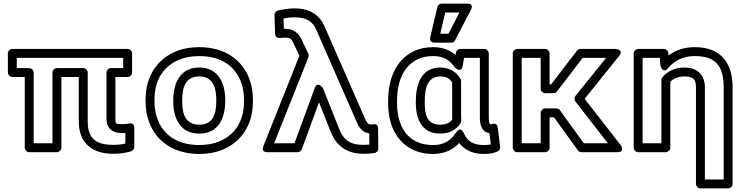

<svg xmlns="http://www.w3.org/2000/svg" viewBox="-20 -827 4166 1075"><path d="M613.3 -16C511.5 -16 471.1 -56.9 471.1 -147V-421C471.1 -436.1 456.8 -446 446.1 -446H298.7C283.6 -446 273.7 -431.7 273.7 -421V-25H168.6V-421C168.6 -436.1 154.3 -446 143.6 -446H74V-503H669.7V-446H601.2C586.1 -446 576.2 -431.7 576.2 -421V-162C576.2 -109.4 608.6 -82 661.7 -82C668.1 -82 677 -82.2 681.8 -82.5V-23.2C661.8 -18.5 640.4 -16 613.3 -16ZM613.3 34C652.7 34 684.3 28.9 714.1 19.9C723.9 16.9 731.8 7.1 731.8 -4V-111C731.8 -144.1 703.7 -136 700.5 -135.2C692.5 -133.1 677.5 -132 661.7 -132C626.8 -132 626.2 -134.2 626.2 -162V-396H694.7C705.4 -396 719.7 -405.9 719.7 -421V-528C719.7 -538.7 709.8 -553 694.7 -553H49C38.3 -553 24 -543.1 24 -528V-421C24 -410.3 33.9 -396 49 -396H118.6V0C118.6 10.7 128.5 25 143.6 25H298.7C309.4 25 323.7 15.1 323.7 0V-396H421.1V-147C421.1 -31 490.3 34 613.3 34Z M845 -269C845 -385.1 899.7 -459.2 987.2 -494.3C1017.8 -506.6 1053.6 -513 1095 -513C1223.8 -513 1298.1 -452 1329.5 -367.3C1340.5 -337.7 1346.1 -305.1 1346.1 -269V-259C1346.1 -142.9 1291.4 -68.8 1203.9 -33.7C1173.3 -21.4 1137.5 -15 1096.1 -15C967.3 -15 893 -76 861.6 -160.7C850.6 -190.3 845 -222.9 845 -259ZM795 -269V-259C795 -217.7 801.5 -179 814.7 -143.3C853.3 -39 949.2 35 1096.1 35C1142.7 35 1185 27.8 1222.6 12.7C1328.6 -29.8 1396.1 -124.9 1396.1 -259V-269C1396.1 -310.3 1389.6 -349 1376.4 -384.7C1337.8 -489 1241.9 -563 1095 -563C1048.4 -563 1006.1 -555.8 968.5 -540.7C862.5 -498.2 795 -403.1 795 -269ZM1241 -269C1241 -355.7 1205.4 -449 1095 -449C985.1 -449 950.1 -354.6 950.1 -269V-259C950.1 -171.2 984.2 -79 1096.1 -79C1206.9 -79 1241 -172.1 1241 -259ZM1191 -269V-259C1191 -179.7 1166.8 -129 1096.1 -129C1023.7 -129 1000.1 -179.1 1000.1 -259V-269C1000.1 -346.7 1025.5 -399 1095 -399C1165.6 -399 1191 -347.4 1191 -269Z M1567.4 -723.8C1588.1 -727.6 1607.9 -730 1628.7 -730C1701.2 -730 1731.6 -704 1751 -660L1975.4 -147.9C1983.8 -128.8 2001 -85.4 2047.3 -80.3L2047.9 -17.6C2038 -16.9 2026.4 -16 2014.4 -16C1930.6 -16 1899.3 -51.8 1877.5 -109.1L1788.3 -333.2C1788.3 -333.2 1758.3 -378 1741.6 -332.6L1628.8 -25H1514.9L1706.9 -506.7C1709.5 -513.3 1708.9 -521.2 1706.3 -526.7L1667.9 -607.6C1652.1 -640.8 1624.3 -666 1575.9 -666C1573.7 -666 1570.2 -665.9 1569.3 -665.9ZM2063.8 -130H2054.4C2040.9 -130 2032 -143.5 2021.2 -168.1L1796.8 -680.1C1770 -741.1 1717.1 -780 1628.7 -780C1595 -780 1562.5 -774.3 1536.3 -768.4C1526.3 -766.1 1516.4 -755.8 1516.8 -743.2L1520.1 -638.2C1520.7 -618.1 1537.1 -612.9 1547.9 -614.2C1558.7 -615.4 1565.4 -616 1575.9 -616C1605.9 -616 1612.4 -608.6 1622.5 -586.4L1656.4 -515.1L1454.8 -9.3C1439.8 28.3 1478 25 1478 25H1646.3C1656.6 25 1666.2 18.4 1669.8 8.6L1766.1 -254L1830.9 -90.9C1858.6 -21.2 1910.3 34 2015.1 34C2040.7 34 2060.2 32 2076.5 29.8C2087.2 28.3 2098.2 17.9 2098.1 4.8L2097 -106.2C2096.7 -140.6 2070.3 -130.2 2063.8 -130Z M2405.7 -513C2467.2 -513 2499.4 -487.5 2526.2 -450.4C2526.2 -450.4 2562.6 -411.9 2571.1 -460.7L2578.5 -503H2666.7V-171C2666.7 -143 2669.5 -88.9 2720.4 -81.6L2728.2 -18.7C2717.5 -16 2706.2 -15 2688.4 -15C2625.6 -15 2594.7 -40.1 2577.2 -80.9C2577.2 -80.9 2560.2 -125.1 2533.4 -84.9C2506.2 -44 2471.1 -15 2404.6 -15C2296.9 -15 2239.8 -74.6 2216.2 -152.7C2207.5 -181.7 2203 -214.1 2203 -250V-260C2203 -377 2242.3 -458.3 2318.1 -495C2342.4 -506.8 2371.3 -513 2405.7 -513ZM2405.7 -563C2365.3 -563 2328.5 -555.6 2296.4 -540C2197.4 -492.1 2153 -387.2 2153 -260V-250C2153 -209.9 2158 -172.6 2168.4 -138.3C2197 -43.3 2273.8 35 2404.6 35C2470.6 35 2517.7 9.7 2551.1 -26.4C2579.4 11.5 2626.3 35 2688.4 35C2718 35 2741.2 32 2765.8 20.8C2775 16.6 2781.7 5.9 2780.3 -5.1L2767.1 -111.1C2762.9 -144.8 2736.6 -132.5 2732.6 -131.1C2732.6 -131.1 2731.5 -131 2730.2 -131C2721.4 -131 2716.7 -134.4 2716.7 -171V-528C2716.7 -538.7 2706.8 -553 2691.7 -553H2557.5C2546.6 -553 2535 -544.6 2532.9 -532.3L2530.6 -519.6C2500.6 -545.1 2459.4 -563 2405.7 -563ZM2558.1 -385.8C2537 -421.1 2501.6 -449 2444.2 -449C2331.9 -449 2308.1 -341.6 2308.1 -260V-250C2308.1 -168.8 2337 -79 2443.1 -79C2498.2 -79 2536.5 -101.7 2558.9 -137.8C2561.4 -141.8 2562.7 -147.4 2562.7 -151C2562.7 -160.4 2561.6 -167.1 2561.6 -171V-373C2561.6 -377.5 2560.4 -381.9 2558.1 -385.8ZM2511.6 -365.8V-171C2511.6 -165.8 2511.9 -163.4 2512.3 -158.1C2499 -140.6 2480.8 -129 2443.1 -129C2378.1 -129 2358.1 -174.5 2358.1 -250V-260C2358.1 -341.3 2378.5 -399 2444.2 -399C2481 -399 2497.3 -386.8 2511.6 -365.8ZM2472.8 -757H2552.6L2490.6 -638H2444.9ZM2453 -807C2442.3 -807 2431.4 -799.2 2428.7 -787.7L2389.1 -618.7C2382.3 -589.9 2407.4 -588 2413.4 -588H2505.8C2514.4 -588 2523.6 -593.1 2528 -601.5L2616 -770.5C2637.1 -811 2593.8 -807 2593.8 -807Z M3094.9 -220H3032.2C3017.1 -220 3007.2 -205.7 3007.2 -195V-25H2901V-503H3007.2V-330C3007.2 -314.9 3021.5 -305 3032.2 -305H3078.4C3086.4 -305 3094.4 -309.7 3098.2 -314.8L3242.5 -503H3373.8L3201.9 -289.7C3194.5 -280.5 3195.1 -267 3201.7 -258.6L3383.6 -25H3248.5L3115.2 -209.6C3110.4 -216.3 3101.8 -220 3094.9 -220ZM3082.1 -170 3215.4 14.6C3219.5 20.3 3227.5 25 3235.7 25H3434.8C3484.3 25 3454.5 -15.4 3454.5 -15.4L3253.3 -273.7L3445.5 -512.3C3476.6 -550.9 3426 -553 3426 -553H3230.2C3223.8 -553 3215.2 -549.6 3210.4 -543.2L3066.1 -355H3057.2V-528C3057.2 -538.7 3047.3 -553 3032.2 -553H2876C2865.3 -553 2851 -543.1 2851 -528V0C2851 10.7 2860.9 25 2876 25H3032.2C3042.9 25 3057.2 15.1 3057.2 0V-170Z M3813.7 -449C3757.2 -449 3714.5 -426.6 3688.4 -393.4C3685 -389 3683.1 -383 3683.1 -378V-25H3578V-503H3674.1L3677.7 -460.9C3677.7 -460.9 3689.6 -409 3721.7 -446.8C3753.2 -484 3800.2 -513 3869.8 -513C3990.1 -513 4031.8 -454 4031.8 -338V178H3926.7V-338C3926.7 -406.4 3884.8 -449 3813.7 -449ZM3813.7 -399C3861.6 -399 3876.7 -382.5 3876.7 -338V203C3876.7 213.7 3886.6 228 3901.7 228H4056.8C4067.5 228 4081.8 218.1 4081.8 203V-338C4081.8 -471.9 4018.7 -563 3869.8 -563C3809.6 -563 3762 -545.2 3723.2 -516.5L3722 -530.1C3721 -542.6 3710.1 -553 3697.1 -553H3553C3542.3 -553 3528 -543.1 3528 -528V0C3528 10.7 3537.9 25 3553 25H3708.1C3718.8 25 3733.1 15.1 3733.1 0V-368.7C3749.2 -385.7 3774.5 -399 3813.7 -399Z"/></svg>

Font: Asimov
Style: WidOu
Weight: 500
Designer: Google
Version: Version 2.000980; 2014